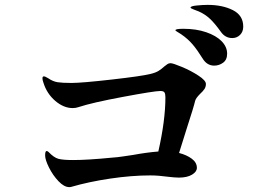

<svg xmlns="http://www.w3.org/2000/svg" viewBox="-20 -839 1040 787"><path d="M977 -730Q977 -709 964 -696Q951 -683 932 -683Q903 -683 885 -709Q860 -744 840 -762.5Q820 -781 795 -792Q785 -796 773 -800.5Q761 -805 761 -808Q761 -814 786.5 -816.5Q812 -819 831 -819Q892 -819 934.5 -797.5Q977 -776 977 -730ZM911 -619Q911 -594 894.5 -582Q878 -570 858 -570Q828 -570 810 -600Q789 -634 769.5 -657Q750 -680 722 -699Q713 -705 706 -709Q699 -713 699 -715Q699 -721 732 -721Q784 -721 825 -707Q866 -693 888.5 -670Q911 -647 911 -619ZM824 -495Q824 -483 818 -474Q812 -465 800 -454Q783 -437 780 -426Q774 -400 745 -311L714 -212Q745 -204 766 -188.5Q787 -173 787 -151Q787 -135 767 -123Q747 -111 713 -111Q703 -111 693 -112Q683 -113 673 -114Q629 -120 596 -120Q520 -120 432 -107Q344 -94 272 -73Q269 -72 264 -72Q243 -72 220 -96Q197 -120 181 -152Q165 -184 165 -202Q165 -220 171 -220Q175 -220 179 -216Q201 -193 219.5 -188Q238 -183 280 -183Q339 -183 441 -193Q459 -194 485.5 -198Q512 -202 526 -204Q580 -214 629 -218Q658 -346 658 -440Q658 -453 654.5 -459.5Q651 -466 637 -466Q613 -466 484.5 -442Q356 -418 302 -400Q291 -396 278 -396Q241 -396 206.5 -425.5Q172 -455 158 -500Q154 -511 154 -518Q154 -526 160 -526Q165 -526 178 -518Q197 -505 216 -502Q235 -499 273 -499Q315 -499 438.5 -513Q562 -527 597 -536Q618 -541 630 -548.5Q642 -556 654 -567Q660 -572 666 -576Q672 -580 679 -580Q689 -580 726 -564.5Q763 -549 793.5 -529Q824 -509 824 -495Z"/></svg>

Font: Shippori Mincho ExtraBold
Style: Regular
Weight: 800
Designer: FONTDASU
Foundry: FONTDASU / Google Inc. / but / Adobe
Version: Version 3.110; ttfautohint (v1.8.3)